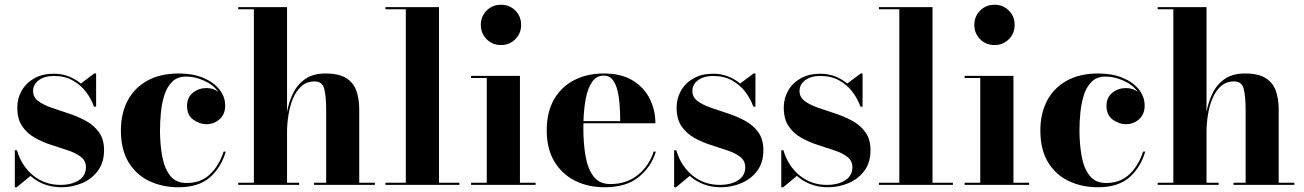

<svg xmlns="http://www.w3.org/2000/svg" viewBox="-20 -780 5502 810"><path d="M50.5 10H42.5V-146H51.5Q71.5 -79 120.2 -39.5Q169 0 235 0Q281.5 0 312 -19.2Q342.5 -38.5 342.5 -74.5Q342.5 -101.5 321.8 -117.8Q301 -134 268 -145.2Q235 -156.5 197.8 -168.2Q160.5 -180 127.5 -198.5Q94.5 -217 73.8 -247.2Q53 -277.5 53 -326Q53 -365.5 71.8 -398Q90.5 -430.5 125 -449.8Q159.5 -469 207 -469Q242 -469 270.5 -457.5Q299 -446 321 -427.5L377.5 -470H385.5V-330H376.5Q366 -361 344 -390.8Q322 -420.5 288 -440Q254 -459.5 207.5 -459.5Q168 -459.5 143.8 -441.8Q119.5 -424 119.5 -396Q119.5 -370 141.2 -353.8Q163 -337.5 197 -325.8Q231 -314 269.2 -301.5Q307.5 -289 341.8 -270.5Q376 -252 397.5 -222.2Q419 -192.5 419 -146.5Q419 -94.5 393.2 -59.8Q367.5 -25 326.2 -7.5Q285 10 239.5 10Q200.5 10 167.2 -2.5Q134 -15 108.5 -38Z M932.5 -140.5Q913 -73.5 865.5 -31.8Q818 10 733 10Q665 10 609.8 -16.2Q554.5 -42.5 522.2 -95.8Q490 -149 490 -230Q490 -301.5 518.5 -355.5Q547 -409.5 601.8 -439.8Q656.5 -470 734.5 -470Q793 -470 837 -451.8Q881 -433.5 905.5 -402.8Q930 -372 930 -334.5Q930 -298 906.5 -277Q883 -256 851 -256Q822.5 -256 795.8 -275Q769 -294 769 -333.5Q769 -369 793.8 -388.8Q818.5 -408.5 851 -408.5Q880 -408.5 901 -392.5Q879 -423 840.5 -440Q802 -457 764.5 -457Q728.5 -457 706.5 -435.2Q684.5 -413.5 673.5 -378.8Q662.5 -344 658.8 -304.8Q655 -265.5 655 -230Q655 -173 664 -122.2Q673 -71.5 697.2 -39.8Q721.5 -8 767 -8Q827.5 -8 866 -44.8Q904.5 -81.5 923.5 -140.5Z M985 -9H1051V-741H985V-750H1191V-308Q1198.5 -349 1216.2 -386Q1234 -423 1267.2 -446.5Q1300.5 -470 1353.5 -470Q1409.5 -470 1440.5 -450.5Q1471.5 -431 1483.5 -396.8Q1495.5 -362.5 1495.5 -319V-9H1561.5V0H1305V-9H1356V-313.5Q1356 -376.5 1347.5 -406.5Q1339 -436.5 1307.5 -436.5Q1274 -436.5 1251.5 -416.2Q1229 -396 1215.8 -363.8Q1202.5 -331.5 1196.8 -294.2Q1191 -257 1191 -223V-9H1242V0H985Z M1606 -9H1692V-741H1606V-750H1832V-9H1918V0H1606Z M2008.5 -675Q2008.5 -711 2033 -735.5Q2057.5 -760 2093.5 -760Q2129.5 -760 2154 -735.5Q2178.5 -711 2178.5 -675Q2178.5 -639 2154 -614.5Q2129.5 -590 2093.5 -590Q2057.5 -590 2033 -614.5Q2008.5 -639 2008.5 -675ZM1967.5 -9H2033.5V-451H1967.5V-460H2173.5V-9H2239.5V0H1967.5Z M2747 -140.5Q2727.5 -76 2674.5 -33Q2621.5 10 2531 10Q2460.5 10 2405.5 -17.8Q2350.5 -45.5 2318.5 -99Q2286.5 -152.5 2286.5 -230Q2286.5 -307.5 2317.5 -361Q2348.5 -414.5 2402.8 -442.2Q2457 -470 2527 -470Q2601.5 -470 2649.8 -440.2Q2698 -410.5 2721.5 -362.5Q2745 -314.5 2745 -260H2441.5Q2441 -250 2441 -240Q2441 -175.5 2450.2 -121.8Q2459.5 -68 2484 -35.8Q2508.5 -3.5 2555 -3.5Q2623.5 -3.5 2671.2 -42.2Q2719 -81 2737.5 -140.5ZM2527 -461Q2496 -461 2477.8 -434.2Q2459.5 -407.5 2451.2 -363.8Q2443 -320 2441.5 -269H2596.5Q2596.5 -300.5 2594.2 -334.2Q2592 -368 2585.2 -396.8Q2578.5 -425.5 2564.8 -443.2Q2551 -461 2527 -461Z M2832 10H2824V-146H2833Q2853 -79 2901.8 -39.5Q2950.5 0 3016.5 0Q3063 0 3093.5 -19.2Q3124 -38.5 3124 -74.5Q3124 -101.5 3103.2 -117.8Q3082.5 -134 3049.5 -145.2Q3016.5 -156.5 2979.2 -168.2Q2942 -180 2909 -198.5Q2876 -217 2855.2 -247.2Q2834.5 -277.5 2834.5 -326Q2834.5 -365.5 2853.2 -398Q2872 -430.5 2906.5 -449.8Q2941 -469 2988.5 -469Q3023.5 -469 3052 -457.5Q3080.5 -446 3102.5 -427.5L3159 -470H3167V-330H3158Q3147.5 -361 3125.5 -390.8Q3103.5 -420.5 3069.5 -440Q3035.5 -459.5 2989 -459.5Q2949.5 -459.5 2925.2 -441.8Q2901 -424 2901 -396Q2901 -370 2922.8 -353.8Q2944.5 -337.5 2978.5 -325.8Q3012.5 -314 3050.8 -301.5Q3089 -289 3123.2 -270.5Q3157.5 -252 3179 -222.2Q3200.5 -192.5 3200.5 -146.5Q3200.5 -94.5 3174.8 -59.8Q3149 -25 3107.8 -7.5Q3066.5 10 3021 10Q2982 10 2948.8 -2.5Q2915.5 -15 2890 -38Z M3284 10H3276V-146H3285Q3305 -79 3353.8 -39.5Q3402.5 0 3468.5 0Q3515 0 3545.5 -19.2Q3576 -38.5 3576 -74.5Q3576 -101.5 3555.2 -117.8Q3534.5 -134 3501.5 -145.2Q3468.5 -156.5 3431.2 -168.2Q3394 -180 3361 -198.5Q3328 -217 3307.2 -247.2Q3286.5 -277.5 3286.5 -326Q3286.5 -365.5 3305.2 -398Q3324 -430.5 3358.5 -449.8Q3393 -469 3440.5 -469Q3475.5 -469 3504 -457.5Q3532.5 -446 3554.5 -427.5L3611 -470H3619V-330H3610Q3599.5 -361 3577.5 -390.8Q3555.5 -420.5 3521.5 -440Q3487.5 -459.5 3441 -459.5Q3401.5 -459.5 3377.2 -441.8Q3353 -424 3353 -396Q3353 -370 3374.8 -353.8Q3396.5 -337.5 3430.5 -325.8Q3464.5 -314 3502.8 -301.5Q3541 -289 3575.2 -270.5Q3609.5 -252 3631 -222.2Q3652.5 -192.5 3652.5 -146.5Q3652.5 -94.5 3626.8 -59.8Q3601 -25 3559.8 -7.5Q3518.5 10 3473 10Q3434 10 3400.8 -2.5Q3367.5 -15 3342 -38Z M3688 -9H3774V-741H3688V-750H3914V-9H4000V0H3688Z M4090.5 -675Q4090.5 -711 4115 -735.5Q4139.5 -760 4175.5 -760Q4211.5 -760 4236 -735.5Q4260.5 -711 4260.5 -675Q4260.5 -639 4236 -614.5Q4211.5 -590 4175.5 -590Q4139.5 -590 4115 -614.5Q4090.5 -639 4090.5 -675ZM4049.5 -9H4115.5V-451H4049.5V-460H4255.5V-9H4321.5V0H4049.5Z M4811.5 -140.5Q4792 -73.5 4744.5 -31.8Q4697 10 4612 10Q4544 10 4488.8 -16.2Q4433.5 -42.5 4401.2 -95.8Q4369 -149 4369 -230Q4369 -301.5 4397.5 -355.5Q4426 -409.5 4480.8 -439.8Q4535.5 -470 4613.5 -470Q4672 -470 4716 -451.8Q4760 -433.5 4784.5 -402.8Q4809 -372 4809 -334.5Q4809 -298 4785.5 -277Q4762 -256 4730 -256Q4701.5 -256 4674.8 -275Q4648 -294 4648 -333.5Q4648 -369 4672.8 -388.8Q4697.5 -408.5 4730 -408.5Q4759 -408.5 4780 -392.5Q4758 -423 4719.5 -440Q4681 -457 4643.5 -457Q4607.5 -457 4585.5 -435.2Q4563.5 -413.5 4552.5 -378.8Q4541.5 -344 4537.8 -304.8Q4534 -265.5 4534 -230Q4534 -173 4543 -122.2Q4552 -71.5 4576.2 -39.8Q4600.5 -8 4646 -8Q4706.5 -8 4745 -44.8Q4783.5 -81.5 4802.5 -140.5Z M4864 -9H4930V-741H4864V-750H5070V-308Q5077.5 -349 5095.2 -386Q5113 -423 5146.2 -446.5Q5179.5 -470 5232.5 -470Q5288.5 -470 5319.5 -450.5Q5350.5 -431 5362.5 -396.8Q5374.5 -362.5 5374.5 -319V-9H5440.5V0H5184V-9H5235V-313.5Q5235 -376.5 5226.5 -406.5Q5218 -436.5 5186.5 -436.5Q5153 -436.5 5130.5 -416.2Q5108 -396 5094.8 -363.8Q5081.5 -331.5 5075.8 -294.2Q5070 -257 5070 -223V-9H5121V0H4864Z"/></svg>

Font: Bodoni* 24pt
Style: Bold
Weight: 700
Version: Version 2.3